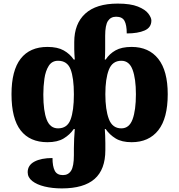

<svg xmlns="http://www.w3.org/2000/svg" viewBox="-20 -794 998 1068"><path d="M324 254Q271 254 228 243.5Q185 233 159.5 213Q134 193 134 164Q134 125 171.5 105Q209 85 272 85Q272 131 284.5 155.5Q297 180 330 180Q360 180 375.5 155.5Q391 131 391 69V31Q391 5 392.5 -23.5Q394 -52 396 -76H390Q369 -45 334.5 -24Q300 -3 244 -3Q146 -3 95 -68.5Q44 -134 44 -270Q44 -402 95 -467.5Q146 -533 244 -533Q300 -533 334.5 -513.5Q369 -494 390 -463H396Q395 -478 394 -492Q393 -506 393 -520V-560Q393 -662 454 -718Q515 -774 635 -774Q706 -774 747 -757.5Q788 -741 805 -718.5Q822 -696 822 -680Q822 -641 784.5 -624.5Q747 -608 685 -608Q685 -655 672.5 -678Q660 -701 626 -701Q596 -701 580.5 -677.5Q565 -654 565 -595V-520Q565 -504 564.5 -490Q564 -476 563 -463H568Q589 -495 623 -514Q657 -533 712 -533Q808 -533 860.5 -466.5Q913 -400 913 -270Q913 -136 860.5 -69.5Q808 -3 712 -3Q657 -3 623 -24Q589 -45 568 -76H563Q564 -58 565 -40.5Q566 -23 566 2V41Q566 149 506 201.5Q446 254 324 254ZM303 -80Q354 -80 372.5 -129Q391 -178 391 -269Q391 -361 372.5 -408.5Q354 -456 303 -456Q269 -456 251 -427.5Q233 -399 227 -356Q221 -313 221 -268Q221 -176 240 -128Q259 -80 303 -80ZM655 -80Q699 -80 717.5 -130.5Q736 -181 736 -270Q736 -356 717.5 -406Q699 -456 655 -456Q605 -456 585.5 -406Q566 -356 566 -270Q566 -184 585.5 -132Q605 -80 655 -80Z"/></svg>

Font: Noto Serif Georgian ExtraBold
Style: Regular
Weight: 800
Designer: Monotype Design Team, Akaki Razmadze
Foundry: Google LLC
Version: Version 2.003; ttfautohint (v1.8.4.7-5d5b)